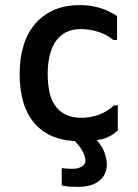

<svg xmlns="http://www.w3.org/2000/svg" viewBox="-20 -557 540 753"><path d="M442 -144V-46Q412 -17 374 -10Q336 -3 295 -3Q178 -3 117.5 -71Q57 -139 57 -267Q57 -328 72 -377.5Q87 -427 117 -462.5Q147 -498 191 -517.5Q235 -537 294 -537Q375 -537 439 -494V-400H425Q397 -423 362.5 -433Q328 -443 297 -443Q261 -443 236 -429Q211 -415 196 -391Q181 -367 174 -335.5Q167 -304 167 -268Q167 -230 173.5 -198Q180 -166 196 -143Q212 -120 237.5 -107.5Q263 -95 301 -95Q332 -95 366 -106.5Q400 -118 427 -144ZM222 102Q234 104 246.5 104.5Q259 105 264 105Q287 105 301 96Q315 87 315 74Q315 56 302 33Q289 10 261 -16V-34H336Q376 7 387.5 35.5Q399 64 399 88Q399 127 370 151.5Q341 176 284 176Q270 176 253 175Q236 174 222 170Z"/></svg>

Font: D2Coding ligature
Style: Bold
Weight: 700
Monospace: yes
Designer: Yong-Rak Park; Jeong-Hwan Yoon; Sang-Min Lee;
Foundry: NHN Corporation
Version: Version 1.3.2; Build 20180524